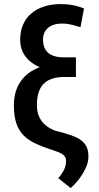

<svg xmlns="http://www.w3.org/2000/svg" viewBox="-20 -741 493 953"><path d="M397 -698.7 379.4 -606Q360.8 -611.8 346.4 -615.7Q332 -619.6 318.6 -621.8Q305.2 -624 289.6 -624Q256.3 -624 235.1 -613.5Q213.9 -603 203.6 -585Q193.4 -566.9 193.4 -544.4Q193.4 -525.4 199 -509Q204.6 -492.7 216.8 -481Q229 -469.2 248.5 -462.9Q268.1 -456.5 295.4 -456.5H356.9V-386.7H293.5Q246.1 -386.7 206.8 -397.5Q167.5 -408.2 139.2 -428.7Q110.8 -449.2 95.5 -478Q80.1 -506.8 80.1 -542.5Q80.1 -585 94 -617.7Q107.9 -650.4 134.3 -673.3Q160.6 -696.3 198 -708.5Q235.4 -720.7 280.8 -720.7Q305.2 -720.7 325.4 -718Q345.7 -715.3 363.3 -710.4Q380.9 -705.6 397 -698.7ZM295.4 -426.3H356.9V-358.9H297.4Q252.4 -358.9 222.4 -343.8Q192.4 -328.6 177.7 -297.9Q163.1 -267.1 163.1 -220.7Q163.1 -182.6 176.3 -157Q189.5 -131.3 210.7 -115.7Q231.9 -100.1 255.9 -91.8L300.3 -80.1Q336.4 -69.8 363 -56.9Q389.6 -43.9 404.5 -21.7Q419.4 0.5 418.9 37.1Q418.9 64.5 405 94Q391.1 123.5 370.8 149.7Q350.6 175.8 330.6 192.4L269.5 143.6Q283.2 127 291.7 113Q300.3 99.1 304.2 85.4Q308.1 71.8 308.1 57.1Q308.1 45.9 302.7 37.4Q297.4 28.8 286.1 22Q274.9 15.1 256.3 9.3L232.4 1Q189.5 -12.7 155.5 -28.8Q121.6 -44.9 97.9 -68.1Q74.2 -91.3 61.5 -127.7Q48.8 -164.1 48.8 -218.8Q48.8 -269.5 66.2 -308.1Q83.5 -346.7 115.7 -373Q147.9 -399.4 193.4 -412.8Q238.8 -426.3 295.4 -426.3Z"/></svg>

Font: Roboto Condensed Medium
Style: Regular
Weight: 500
Designer: Christian Robertson
Foundry: Google
Version: Version 3.0